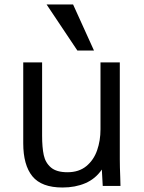

<svg xmlns="http://www.w3.org/2000/svg" viewBox="-20 -828 640 855"><path d="M83.5 -190V-550H167.5V-224Q167.5 -171.5 174.8 -137.5Q182 -103.5 206.8 -82.2Q231.5 -61 280.5 -61Q331.5 -61 364.5 -88.2Q397.5 -115.5 412.5 -158.8Q427.5 -202 427.5 -252V-550H513.5V-119Q513.5 -86 515.5 -38Q515.5 -27 516.5 0H437.5L433.5 -73Q405 -31.5 360 -12.2Q315 7 258.5 7Q165 7 124.2 -43Q83.5 -93 83.5 -190ZM187.5 -808H305.5L398.5 -603H324.5Z"/></svg>

Font: JuliaMono Latin
Style: Regular
Weight: 400
Monospace: yes
Designer: cormullion
Foundry: corm
Version: Version 0.049; ttfautohint (v1.8.4)